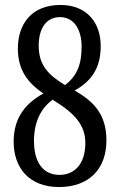

<svg xmlns="http://www.w3.org/2000/svg" viewBox="-20 -744 482 774"><path d="M218 10C336 10 409 -60 409 -178C409 -283 358 -335 281 -379C345 -415 386 -466 386 -558C386 -655 328 -724 224 -724C106 -724 52 -646 52 -548C52 -459 95 -408 155 -367C89 -331 35 -275 35 -173C35 -70 95 10 218 10ZM242 -401C175 -442 136 -481 136 -560C136 -629 166 -675 222 -675C283 -675 309 -618 309 -556C309 -485 291 -438 242 -401ZM220 -39C154 -39 117 -89 117 -176C117 -251 144 -307 192 -342C286 -285 324 -237 324 -167C324 -85 282 -39 220 -39Z"/></svg>

Font: Noto Serif Devanagari ExtraCondensed
Style: Regular
Weight: 400
Width: 2
Designer: Universal Thirst, Indian Type Foundry and the Monotype Design Team
Foundry: Monotype Imaging Inc.
Version: Version 2.004